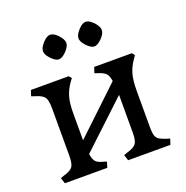

<svg xmlns="http://www.w3.org/2000/svg" viewBox="-129 -843 930 961"><g transform="rotate(-20 336.0 -362.0)"><path d="M55 0 45 -31 65 -38Q100 -48 111.5 -63.5Q123 -79 123 -122V-375Q123 -418 111.5 -434Q100 -450 65 -460L45 -467L55 -497H256L268 -483L256 -467Q234 -436 224 -402.5Q214 -369 214 -312V-171L455 -399Q450 -431 437.5 -442Q425 -453 402 -460L382 -467L392 -497H593L604 -483L593 -467Q571 -436 561 -402.5Q551 -369 551 -312V-115Q551 -87 556 -72.5Q561 -58 573.5 -50.5Q586 -43 607 -36L627 -30L617 0H392L382 -31L402 -38Q437 -48 449 -63.5Q461 -79 461 -122V-323L219 -96Q224 -63 236.5 -52Q249 -41 271 -36L290 -30L281 0ZM428 -593Q417 -593 402.5 -604Q388 -615 377.5 -630Q367 -645 367 -658Q367 -671 377.5 -686.5Q388 -702 402 -713Q416 -724 428 -724Q441 -724 455.5 -713Q470 -702 480.5 -686.5Q491 -671 491 -658Q491 -645 480.5 -630Q470 -615 455.5 -604Q441 -593 428 -593ZM239 -593Q228 -593 213.5 -604Q199 -615 188.5 -630Q178 -645 178 -658Q178 -671 188.5 -686.5Q199 -702 213 -713Q227 -724 239 -724Q252 -724 266.5 -713Q281 -702 291.5 -686.5Q302 -671 302 -658Q302 -645 291.5 -630Q281 -615 266.5 -604Q252 -593 239 -593Z"/></g></svg>

Font: Gabriela
Style: Regular
Weight: 400
Designer: Eduardo Rodriguez Tunni
Foundry: Eduardo Rodriguez Tunni
Version: Version 2.001;gftools[0.9.26]